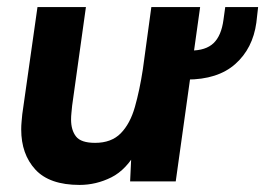

<svg xmlns="http://www.w3.org/2000/svg" viewBox="-20 -513 750 543"><path d="M205 10Q120 10 80 -33.5Q40 -77 40 -147Q40 -158 41 -168.5Q42 -179 43 -190L86 -493H223L184 -214Q183 -203 182 -193.5Q181 -184 181 -175Q181 -145 195 -127Q209 -109 249 -109Q295 -109 321.5 -136Q348 -163 361.5 -210.5Q375 -258 384 -317L408 -493H546L477 0H348L353 -107L369 -90Q338 -33 295 -11.5Q252 10 205 10ZM508 -288 519 -370Q562 -370 584 -391Q606 -412 612 -457L617 -493H710L705 -449Q695 -376 645.5 -332Q596 -288 508 -288Z"/></svg>

Font: Hanken Grotesk ExtraBold
Style: Italic
Weight: 800
Italic angle: -8°
Designer: Alfredo Marco Pradil
Foundry: Hanken Design Co.
Version: Version 3.013